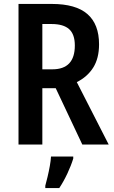

<svg xmlns="http://www.w3.org/2000/svg" viewBox="-20 -734 578 975"><path d="M243 -714Q365 -714 424 -662.5Q483 -611 483 -509Q483 -438 453.5 -391Q424 -344 370 -317L532 0H398L263 -286H195V0H74V-714ZM242 -612H195V-382H246Q360 -382 360 -503Q360 -560 331 -586Q302 -612 242 -612ZM352 71Q341 107 322 147.5Q303 188 281 221H210V209Q215 191 221.5 164Q228 137 233 109Q238 81 239 61H352Z"/></svg>

Font: Noto Sans Thai Looped Condensed SemiBold
Style: Regular
Weight: 600
Width: 3
Designer: Sasikarn Vongin, Ben Mitchell
Foundry: The Fontpad Ltd
Version: Version 1.001; ttfautohint (v1.8.4.7-5d5b)